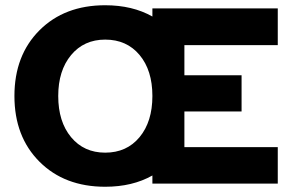

<svg xmlns="http://www.w3.org/2000/svg" viewBox="-20 -700 1101 732"><path d="M202 -334Q202 -236 251 -177Q300 -118 381 -118Q463 -118 512 -177Q561 -236 561 -334Q561 -432 512 -490.5Q463 -549 381 -549Q300 -549 251 -490Q202 -431 202 -334ZM381 -680Q485 -680 561 -637V-668H1039V-528H683V-413H901V-275H683V-139H1039V0H561V-31Q485 12 381 12Q226 12 130.5 -83.5Q35 -179 35 -334Q35 -489 130.5 -584.5Q226 -680 381 -680Z"/></svg>

Font: Atkinson Hyperlegible Pro
Style: Bold
Weight: 700
Designer: Elliott Scott, Megan Eiswerth, Linus Boman, Theodore Petrosky, Jacob Perez
Foundry: Braille Institute
Version: Version 1.5.1